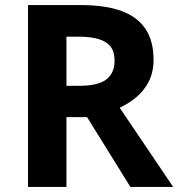

<svg xmlns="http://www.w3.org/2000/svg" viewBox="-20 -734 700 754"><path d="M298 -714Q395 -714 458 -690.5Q521 -667 552 -619.5Q583 -572 583 -500Q583 -451 564.5 -414.5Q546 -378 515.5 -352.5Q485 -327 450 -311L660 0H492L322 -274H241V0H90V-714ZM287 -590H241V-397H290Q365 -397 397.5 -422Q430 -447 430 -496Q430 -530 414.5 -550.5Q399 -571 367.5 -580.5Q336 -590 287 -590Z"/></svg>

Font: Noto Sans Armenian
Style: Regular
Weight: 400
Designer: Monotype Design Team
Foundry: Monotype Imaging Inc.
Version: Version 2.007